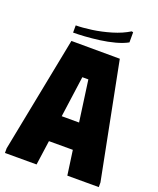

<svg xmlns="http://www.w3.org/2000/svg" viewBox="-156 -956 864 1050"><g transform="rotate(20 275.5 -431.0)"><path d="M2 0V-27L134 -700L416 -699L548 -27V0H365L345 -143H206L186 0ZM225 -295H326L293 -534H258ZM426 -862 435 -860V-801Q406 -785 365 -774Q324 -763 279 -757Q234 -751 194 -748.5Q154 -746 127 -746V-788Q165 -788 219 -795.5Q273 -803 328.5 -819.5Q384 -836 426 -862Z"/></g></svg>

Font: Phudu ExtraBold
Style: Regular
Weight: 800
Version: Version 1.005;gftools[0.9.23]